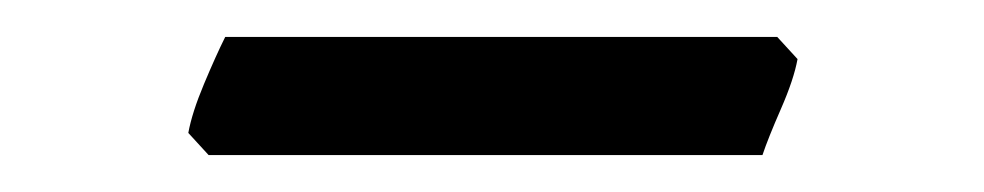

<svg xmlns="http://www.w3.org/2000/svg" viewBox="-20 -658 533 104"><path d="M412 -626Q410 -615 403 -599Q396 -583 393 -574H93L82 -586Q84 -597 90.5 -612.5Q97 -628 102 -638H401Z"/></svg>

Font: ChillKai
Style: Regular
Weight: 400
Designer: ChillType
Foundry: 寒蝉字型
Version: Version 2.000